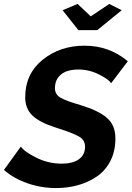

<svg xmlns="http://www.w3.org/2000/svg" viewBox="-41 -947 669 975"><path d="M277 -895 353 -927 420 -864 514 -927 577 -895 453 -794H357ZM-21 -84 65 -203Q79 -179 141 -147.5Q203 -116 272 -116Q330 -116 360.5 -139Q391 -162 391 -202Q391 -236 359.5 -254Q328 -272 252 -296Q244 -299 240 -300Q161 -325 124 -360Q87 -395 87 -453Q87 -572 175.5 -643.5Q264 -715 388 -715Q514 -715 608 -636L523 -524Q513 -543 462.5 -568.5Q412 -594 358 -594Q299 -594 268.5 -568.5Q238 -543 238 -499Q238 -467 267 -450.5Q296 -434 369 -413Q458 -386 501.5 -349Q545 -312 545 -244Q545 -179 519.5 -129.5Q494 -80 450.5 -50.5Q407 -21 354.5 -6.5Q302 8 243 8Q168 8 98 -16.5Q28 -41 -21 -84Z"/></svg>

Font: Raleway-v4020
Style: Bold Italic
Weight: 700
Italic angle: -12°
Designer: Matt McInerney, Pablo Impallari, Rodrigo Fuenzalida
Foundry: Matt McInerney, Pablo Impallari, Rodrigo Fuenzalida
Version: Version 4.020;PS 004.020;hotconv 1.0.88;makeotf.lib2.5.64775